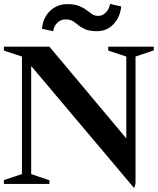

<svg xmlns="http://www.w3.org/2000/svg" viewBox="-21 -938 804 979"><path d="M663 21 130 -611 138 -613V-38L127 -54L231 -19V0H-1V-20L102 -54L91 -38V-662L102 -646L-1 -680V-700H231L629 -225L623 -215V-662L634 -646L531 -680V-700H763V-681L659 -646L670 -662V-1ZM193 -791Q196 -828 213 -856Q230 -884 258 -900.5Q286 -917 321 -917Q358 -917 381 -908Q404 -899 419.5 -887Q435 -875 448.5 -866Q462 -857 480 -857Q502 -857 519 -874.5Q536 -892 540 -918L597 -905Q592 -851 558 -815Q524 -779 474 -779Q436 -779 415 -788Q394 -797 379.5 -809Q365 -821 351 -830Q337 -839 313 -839Q289 -839 271.5 -822Q254 -805 250 -779Z"/></svg>

Font: Wittgenstein SemiBold
Style: Regular
Weight: 600
Designer: Jörg Drees
Foundry: Jörg Drees
Version: Version 1.500